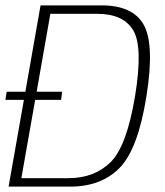

<svg xmlns="http://www.w3.org/2000/svg" viewBox="-27 -695 614 715"><path d="M-7 -323H62L5 0H233.5Q350 0 418.5 -69.8Q487 -139.5 518.5 -337.5Q549 -530.5 508.2 -602.8Q467.5 -675 351 -675H124L67.5 -353.5H-2ZM52.5 -31.5 104 -323H200.5L204.5 -353.5H109.5L160.5 -643.5H335.5Q432.5 -643.5 469.2 -582Q506 -520.5 476 -337.5Q445 -150.5 384.8 -91Q324.5 -31.5 227.5 -31.5Z"/></svg>

Font: Anybody Thin ExtraLight
Style: Italic
Weight: 250
Italic angle: -10°
Version: Version 1.113;gftools[0.9.25]